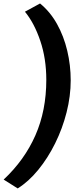

<svg xmlns="http://www.w3.org/2000/svg" viewBox="-34 -884 469 1074"><path d="M65 170 -13.5 120.5Q103 11.5 164 -127Q225 -265.5 225 -437.5Q225 -556.5 191.2 -656Q157.5 -755.5 105.5 -818.5L190 -864.5Q246.5 -818.5 284.8 -750Q323 -681.5 342.2 -600.2Q361.5 -519 361.5 -434.5Q361.5 -346.5 338.5 -255.8Q315.5 -165 274.5 -82.2Q233.5 0.5 179.8 66.2Q126 132 65 170Z"/></svg>

Font: Merriweather Sans Italic
Style: Bold
Weight: 700
Italic angle: -7.5°
Designer: Eben Sorkin
Foundry: Eben Sorkin
Version: Version 1.008; ttfautohint (v1.7.19-72a1) -l 8 -r 50 -G 200 